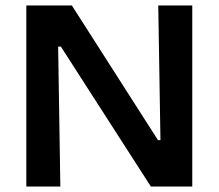

<svg xmlns="http://www.w3.org/2000/svg" viewBox="-20 -680 797 700"><path d="M76 0V-660H242L556 -169H565L557 -660H681V0H530L202 -510H192L200 0Z"/></svg>

Font: Bricolage Grotesque 18pt SemiBold
Style: Regular
Weight: 600
Version: Version 1.001;gftools[0.9.33.dev8+g029e19f]